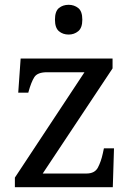

<svg xmlns="http://www.w3.org/2000/svg" viewBox="-20 -780 551 800"><path d="M42 0V-40L332 -479H176Q136 -479 123 -458.5Q110 -438 99 -398L98 -394H56L66 -536H449V-495L158 -57H340Q375 -57 388 -82Q401 -107 408 -139L413 -162H455L450 0ZM266 -636Q242 -636 225.5 -650Q209 -664 209 -698Q209 -733 225.5 -746.5Q242 -760 266 -760Q289 -760 306 -746.5Q323 -733 323 -698Q323 -664 306 -650Q289 -636 266 -636Z"/></svg>

Font: Noto Serif Georgian
Style: Regular
Weight: 400
Designer: Monotype Design Team, Akaki Razmadze
Foundry: Google LLC
Version: Version 2.002